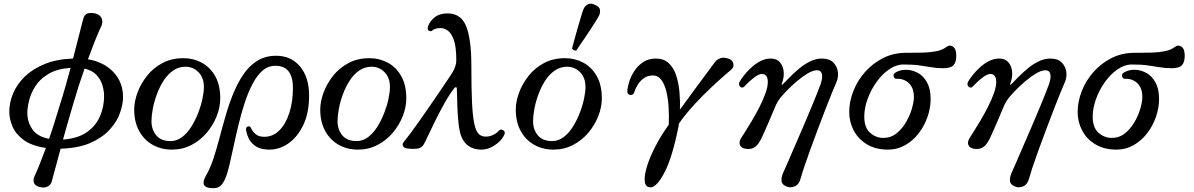

<svg xmlns="http://www.w3.org/2000/svg" viewBox="-20 -793 6424 1033"><path d="M193 213Q168 206 162.5 190Q157 174 166 155Q182 120 197 81.5Q212 43 227 3Q151 -8 108 -39.5Q65 -71 47.5 -112Q30 -153 30 -191Q30 -242 51 -291.5Q72 -341 114.5 -382Q157 -423 221.5 -449Q286 -475 373 -478Q393 -555 408 -614.5Q423 -674 428 -692Q434 -715 450.5 -720.5Q467 -726 491 -721Q520 -714 527.5 -693Q535 -672 524 -650Q509 -619 491 -573.5Q473 -528 453 -474Q538 -460 590 -405.5Q642 -351 642 -270Q642 -233 626 -186.5Q610 -140 571.5 -97Q533 -54 468.5 -25Q404 4 306 7Q291 62 279 107Q267 152 259 181Q255 200 237 210Q219 220 193 213ZM244 -46Q260 -92 275 -140.5Q290 -189 306 -241Q320 -285 333.5 -333Q347 -381 360 -428Q287 -423 241 -395.5Q195 -368 170.5 -329.5Q146 -291 136.5 -252Q127 -213 127 -186Q127 -137 154 -97.5Q181 -58 244 -46ZM319 -42Q399 -48 447.5 -82Q496 -116 518 -167.5Q540 -219 540 -275Q540 -304 531 -334.5Q522 -365 499.5 -389.5Q477 -414 435 -424Q419 -379 404 -332.5Q389 -286 376 -241Q361 -191 346.5 -140Q332 -89 319 -42Z M905 12Q847 12 801 -14Q755 -40 728.5 -88.5Q702 -137 702 -204Q702 -246 719.5 -294Q737 -342 770.5 -384.5Q804 -427 853.5 -453.5Q903 -480 967 -480Q1020 -480 1065 -456Q1110 -432 1137.5 -384Q1165 -336 1165 -263Q1165 -217 1146 -168.5Q1127 -120 1092.5 -79Q1058 -38 1010 -13Q962 12 905 12ZM898 -34Q931 -34 959 -55Q987 -76 1008.5 -110Q1030 -144 1045.5 -183.5Q1061 -223 1069 -260.5Q1077 -298 1077 -325Q1077 -375 1048 -404.5Q1019 -434 978 -434Q941 -434 911 -413Q881 -392 859.5 -358Q838 -324 823.5 -284.5Q809 -245 802 -207Q795 -169 795 -141Q795 -96 820.5 -65Q846 -34 898 -34Z M1107 218Q1080 214 1076 197Q1072 180 1088 152Q1110 115 1127.5 62.5Q1145 10 1161 -51Q1177 -112 1195 -174Q1213 -236 1236.5 -293Q1260 -350 1291.5 -395.5Q1323 -441 1366 -467Q1409 -493 1466 -493Q1546 -493 1594.5 -435Q1643 -377 1643 -279Q1643 -186 1612 -121Q1581 -56 1532.5 -22Q1484 12 1429 12Q1387 12 1360.5 -3.5Q1334 -19 1320.5 -44Q1307 -69 1304 -95Q1302 -109 1314 -112.5Q1326 -116 1330 -105Q1338 -86 1355 -71.5Q1372 -57 1402 -57Q1449 -57 1483.5 -92Q1518 -127 1537 -186.5Q1556 -246 1556 -321Q1556 -377 1533.5 -408Q1511 -439 1461 -439Q1422 -439 1392 -412.5Q1362 -386 1338.5 -341Q1315 -296 1296.5 -239.5Q1278 -183 1263.5 -123Q1249 -63 1237 -6.5Q1225 50 1214 96.5Q1203 143 1191 170Q1178 199 1161 211Q1144 223 1107 218Z M1906 12Q1848 12 1802 -14Q1756 -40 1729.5 -88.5Q1703 -137 1703 -204Q1703 -246 1720.5 -294Q1738 -342 1771.5 -384.5Q1805 -427 1854.5 -453.5Q1904 -480 1968 -480Q2021 -480 2066 -456Q2111 -432 2138.5 -384Q2166 -336 2166 -263Q2166 -217 2147 -168.5Q2128 -120 2093.5 -79Q2059 -38 2011 -13Q1963 12 1906 12ZM1899 -34Q1932 -34 1960 -55Q1988 -76 2009.5 -110Q2031 -144 2046.5 -183.5Q2062 -223 2070 -260.5Q2078 -298 2078 -325Q2078 -375 2049 -404.5Q2020 -434 1979 -434Q1942 -434 1912 -413Q1882 -392 1860.5 -358Q1839 -324 1824.5 -284.5Q1810 -245 1803 -207Q1796 -169 1796 -141Q1796 -96 1821.5 -65Q1847 -34 1899 -34Z M2570 12Q2531 12 2502.5 -6.5Q2474 -25 2460 -64Q2451 -90 2446.5 -133.5Q2442 -177 2440.5 -225Q2439 -273 2438 -313Q2438 -324 2433 -324Q2428 -324 2423 -317Q2398 -285 2373 -240.5Q2348 -196 2325.5 -151Q2303 -106 2286.5 -70Q2270 -34 2262 -20Q2255 -6 2243 1Q2231 8 2202 8Q2159 8 2150 -4Q2141 -16 2153 -30Q2164 -43 2186 -72.5Q2208 -102 2235.5 -141Q2263 -180 2292 -222Q2321 -264 2347 -302.5Q2373 -341 2392 -369Q2411 -397 2417 -408Q2424 -420 2429.5 -436Q2435 -452 2435 -468Q2435 -543 2421 -580Q2407 -617 2387.5 -629.5Q2368 -642 2350 -642Q2334 -642 2322.5 -638Q2311 -634 2306 -629Q2299 -622 2288 -627.5Q2277 -633 2283 -651Q2291 -677 2317.5 -699Q2344 -721 2388 -721Q2460 -721 2488 -652Q2516 -583 2516 -439Q2516 -319 2519.5 -244Q2523 -169 2531.5 -128.5Q2540 -88 2555 -73Q2570 -58 2593 -58Q2615 -58 2634 -67.5Q2653 -77 2664 -90Q2673 -100 2687 -92.5Q2701 -85 2693 -67Q2679 -37 2643.5 -12.5Q2608 12 2570 12Z M2958 12Q2900 12 2854 -14Q2808 -40 2781.5 -88.5Q2755 -137 2755 -204Q2755 -246 2772.5 -294Q2790 -342 2823.5 -384.5Q2857 -427 2906.5 -453.5Q2956 -480 3020 -480Q3073 -480 3118 -456Q3163 -432 3190.5 -384Q3218 -336 3218 -263Q3218 -217 3199 -168.5Q3180 -120 3145.5 -79Q3111 -38 3063 -13Q3015 12 2958 12ZM2951 -34Q2984 -34 3012 -55Q3040 -76 3061.5 -110Q3083 -144 3098.5 -183.5Q3114 -223 3122 -260.5Q3130 -298 3130 -325Q3130 -375 3101 -404.5Q3072 -434 3031 -434Q2994 -434 2964 -413Q2934 -392 2912.5 -358Q2891 -324 2876.5 -284.5Q2862 -245 2855 -207Q2848 -169 2848 -141Q2848 -96 2873.5 -65Q2899 -34 2951 -34ZM3081.2 -522Q3074.6 -519.4 3067.2 -523.2Q3059.8 -527 3057.7 -532.7Q3058.8 -536.8 3064.3 -557.3Q3069.8 -577.8 3077.9 -606.7Q3086 -635.6 3094.6 -664.8Q3103.1 -694 3110 -717.1Q3116.9 -740.1 3121 -747.1Q3128.1 -762.7 3144 -770.2Q3159.9 -777.6 3181.2 -766.8Q3205.6 -756.6 3207.9 -740.6Q3210.2 -724.6 3203 -709Q3199.5 -701.1 3186.8 -681.1Q3174.1 -661.1 3157.3 -635.2Q3140.5 -609.3 3123.6 -584.6Q3106.7 -559.8 3094.7 -542.5Q3082.8 -525.2 3081.2 -522Z M3480 215Q3454 215 3449.5 186.5Q3445 158 3458.5 110Q3472 62 3502.5 1.5Q3533 -59 3578 -122Q3580 -165 3577.5 -211.5Q3575 -258 3566 -297.5Q3557 -337 3539 -362Q3521 -387 3492 -387Q3464 -387 3443.5 -372Q3423 -357 3410.5 -336Q3398 -315 3392 -296Q3389 -286 3380 -283Q3371 -280 3363 -285Q3355 -290 3355 -302Q3356 -324 3365.5 -354Q3375 -384 3394 -412.5Q3413 -441 3441.5 -459.5Q3470 -478 3509 -478Q3551 -478 3577.5 -453.5Q3604 -429 3617.5 -388.5Q3631 -348 3635.5 -299.5Q3640 -251 3638 -203Q3670 -247 3706 -296Q3742 -345 3774 -388Q3806 -431 3825 -457Q3836 -472 3854.5 -479.5Q3873 -487 3901 -477Q3921 -470 3925.5 -451Q3930 -432 3913 -417Q3880 -390 3840.5 -354Q3801 -318 3761.5 -278.5Q3722 -239 3688 -199.5Q3654 -160 3632 -127Q3632 -123 3631.5 -118.5Q3631 -114 3630 -110Q3597 55 3555 135Q3513 215 3480 215Z M4213 211Q4185 200 4184.5 178Q4184 156 4196 131Q4202 119 4217 84Q4232 49 4253 0.5Q4274 -48 4297 -101Q4320 -154 4340.5 -203.5Q4361 -253 4376 -290.5Q4391 -328 4396 -343Q4407 -378 4401.5 -396.5Q4396 -415 4376 -415Q4354 -415 4325.5 -398Q4297 -381 4267.5 -356Q4238 -331 4214 -306Q4190 -281 4177 -265Q4172 -258 4166 -248.5Q4160 -239 4156 -231Q4151 -219 4140.5 -194.5Q4130 -170 4118 -141.5Q4106 -113 4094.5 -87.5Q4083 -62 4076 -47Q4069 -33 4058 -18Q4047 -3 4029.5 4.5Q4012 12 3985 6Q3966 1 3960.5 -14.5Q3955 -30 3968 -51Q3973 -59 3989 -84Q4005 -109 4025.5 -143.5Q4046 -178 4065.5 -216Q4085 -254 4098 -290Q4111 -326 4111 -352Q4111 -395 4079 -395Q4065 -395 4045.5 -381.5Q4026 -368 4009 -352Q3992 -336 3984 -327Q3977 -320 3969 -322.5Q3961 -325 3957.5 -334Q3954 -343 3960 -354Q3967 -367 3983 -387.5Q3999 -408 4021.5 -429Q4044 -450 4071 -464Q4098 -478 4127 -478Q4159 -478 4176.5 -457.5Q4194 -437 4196.5 -406Q4199 -375 4186 -342Q4185 -338 4186.5 -337Q4188 -336 4191 -339Q4206 -354 4229 -377.5Q4252 -401 4279.5 -424Q4307 -447 4338.5 -462.5Q4370 -478 4402 -478Q4442 -478 4463 -457Q4484 -436 4488 -406Q4492 -376 4479 -348Q4471 -330 4455 -291Q4439 -252 4419 -200Q4399 -148 4378 -92Q4357 -36 4338 16Q4319 68 4306 107.5Q4293 147 4288 166Q4279 200 4256 209.5Q4233 219 4213 211Z M4758 12Q4692 12 4645 -16Q4598 -44 4573.5 -90.5Q4549 -137 4549 -190Q4549 -246 4571 -302.5Q4593 -359 4634 -405.5Q4675 -452 4731 -480.5Q4787 -509 4856 -509Q4862 -509 4867.5 -509Q4873 -509 4880 -509Q4912 -509 4948.5 -510Q4985 -511 5018 -517.5Q5051 -524 5073 -541Q5090 -554 5107.5 -542Q5125 -530 5125 -494Q5125 -457 5109.5 -441.5Q5094 -426 5055 -426Q5021 -426 4992 -431Q4963 -436 4927.5 -441Q4892 -446 4841 -446Q4802 -446 4764 -420Q4726 -394 4696 -352Q4666 -310 4648 -261Q4630 -212 4630 -165Q4630 -106 4661.5 -78.5Q4693 -51 4732 -51Q4773 -51 4803.5 -75.5Q4834 -100 4855 -136.5Q4876 -173 4886.5 -209.5Q4897 -246 4897 -271Q4897 -319 4870.5 -345Q4844 -371 4802 -369Q4792 -369 4788 -382Q4784 -395 4800 -404Q4824 -418 4856 -417.5Q4888 -417 4918 -401Q4948 -385 4967.5 -350Q4987 -315 4987 -260Q4987 -212 4970 -163.5Q4953 -115 4922.5 -75.5Q4892 -36 4850 -12Q4808 12 4758 12Z M5442 211Q5414 200 5413.5 178Q5413 156 5425 131Q5431 119 5446 84Q5461 49 5482 0.5Q5503 -48 5526 -101Q5549 -154 5569.5 -203.5Q5590 -253 5605 -290.5Q5620 -328 5625 -343Q5636 -378 5630.5 -396.5Q5625 -415 5605 -415Q5583 -415 5554.5 -398Q5526 -381 5496.5 -356Q5467 -331 5443 -306Q5419 -281 5406 -265Q5401 -258 5395 -248.5Q5389 -239 5385 -231Q5380 -219 5369.5 -194.5Q5359 -170 5347 -141.5Q5335 -113 5323.5 -87.5Q5312 -62 5305 -47Q5298 -33 5287 -18Q5276 -3 5258.5 4.5Q5241 12 5214 6Q5195 1 5189.5 -14.5Q5184 -30 5197 -51Q5202 -59 5218 -84Q5234 -109 5254.5 -143.5Q5275 -178 5294.5 -216Q5314 -254 5327 -290Q5340 -326 5340 -352Q5340 -395 5308 -395Q5294 -395 5274.5 -381.5Q5255 -368 5238 -352Q5221 -336 5213 -327Q5206 -320 5198 -322.5Q5190 -325 5186.5 -334Q5183 -343 5189 -354Q5196 -367 5212 -387.5Q5228 -408 5250.5 -429Q5273 -450 5300 -464Q5327 -478 5356 -478Q5388 -478 5405.5 -457.5Q5423 -437 5425.5 -406Q5428 -375 5415 -342Q5414 -338 5415.5 -337Q5417 -336 5420 -339Q5435 -354 5458 -377.5Q5481 -401 5508.5 -424Q5536 -447 5567.5 -462.5Q5599 -478 5631 -478Q5671 -478 5692 -457Q5713 -436 5717 -406Q5721 -376 5708 -348Q5700 -330 5684 -291Q5668 -252 5648 -200Q5628 -148 5607 -92Q5586 -36 5567 16Q5548 68 5535 107.5Q5522 147 5517 166Q5508 200 5485 209.5Q5462 219 5442 211Z M5987 12Q5921 12 5874 -16Q5827 -44 5802.5 -90.5Q5778 -137 5778 -190Q5778 -246 5800 -302.5Q5822 -359 5863 -405.5Q5904 -452 5960 -480.5Q6016 -509 6085 -509Q6091 -509 6096.5 -509Q6102 -509 6109 -509Q6141 -509 6177.5 -510Q6214 -511 6247 -517.5Q6280 -524 6302 -541Q6319 -554 6336.5 -542Q6354 -530 6354 -494Q6354 -457 6338.5 -441.5Q6323 -426 6284 -426Q6250 -426 6221 -431Q6192 -436 6156.5 -441Q6121 -446 6070 -446Q6031 -446 5993 -420Q5955 -394 5925 -352Q5895 -310 5877 -261Q5859 -212 5859 -165Q5859 -106 5890.5 -78.5Q5922 -51 5961 -51Q6002 -51 6032.5 -75.5Q6063 -100 6084 -136.5Q6105 -173 6115.5 -209.5Q6126 -246 6126 -271Q6126 -319 6099.5 -345Q6073 -371 6031 -369Q6021 -369 6017 -382Q6013 -395 6029 -404Q6053 -418 6085 -417.5Q6117 -417 6147 -401Q6177 -385 6196.5 -350Q6216 -315 6216 -260Q6216 -212 6199 -163.5Q6182 -115 6151.5 -75.5Q6121 -36 6079 -12Q6037 12 5987 12Z"/></svg>

Font: TsukuhouMincho
Style: Regular
Weight: 400
Designer: Iose
Foundry: Typographish
Version: Version 1.001; ttfautohint (v1.8.3)